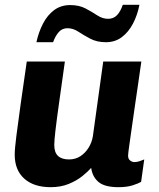

<svg xmlns="http://www.w3.org/2000/svg" viewBox="-20 -766 661 796"><path d="M190 10Q120 10 80.5 -25.5Q41 -61 41 -125Q41 -149 48 -203.5Q55 -258 66 -337Q77 -416 91 -511H249Q235 -411 225 -340Q215 -269 210 -226Q205 -183 205 -165Q205 -134 220.5 -119.5Q236 -105 266 -105Q293 -105 313.5 -118.5Q334 -132 347.5 -154Q361 -176 365 -201L408 -511H566Q559 -461 552.5 -417Q546 -373 540.5 -335Q535 -297 530.5 -265.5Q526 -234 522.5 -209.5Q519 -185 516.5 -167Q514 -149 512.5 -137.5Q511 -126 511 -121Q511 -107 519.5 -100.5Q528 -94 537 -94Q547 -94 558 -97.5Q569 -101 578 -105L565 -12Q553 -5 529.5 2.5Q506 10 471 10Q414 10 388.5 -11.5Q363 -33 358 -70Q345 -55 321.5 -36Q298 -17 265 -3.5Q232 10 190 10ZM131 -591Q140 -633 158.5 -668.5Q177 -704 205 -724.5Q233 -745 271 -745Q308 -745 334.5 -731Q361 -717 383 -702.5Q405 -688 428 -688Q451 -688 465.5 -703.5Q480 -719 489 -746H558Q550 -704 531.5 -668.5Q513 -633 485 -612Q457 -591 419 -591Q382 -591 354.5 -605.5Q327 -620 305 -634.5Q283 -649 260 -649Q238 -649 224 -633.5Q210 -618 200 -591Z"/></svg>

Font: Chivo Medium
Style: Bold Italic
Weight: 700
Italic angle: -8.05°
Version: Version 2.002